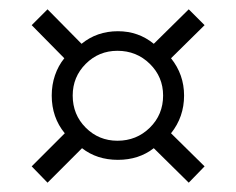

<svg xmlns="http://www.w3.org/2000/svg" viewBox="-20 -499 506 412"><path d="M48 -445 82 -479 155 -405Q188 -432 233 -432Q277 -432 310 -405L385 -479L419 -445L347 -374Q375 -339 375 -294Q375 -248 347 -213L419 -142L385 -107L310 -181Q278 -156 233 -156Q188 -156 156 -181L82 -107L48 -142L119 -213Q91 -247 91 -294Q91 -317 98 -337.5Q105 -358 118 -374ZM232 -197Q273 -197 301.5 -225Q330 -253 330 -294Q330 -334 301.5 -362Q273 -390 232 -390Q192 -390 164 -362Q136 -334 136 -294Q136 -253 164 -225Q192 -197 232 -197Z"/></svg>

Font: Georama Extended Light
Style: Regular
Weight: 300
Width: 7
Designer: Jean-Baptiste Levee
Foundry: Production Type
Version: Version 1.000